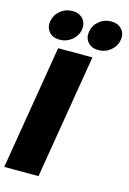

<svg xmlns="http://www.w3.org/2000/svg" viewBox="-141 -1019 732 1086"><g transform="rotate(15 225.0 -476.0)"><path d="M319.8 -727.5 199.2 0H-1.5L119.1 -727.5ZM341.3 -775.9Q301.8 -775.9 279.5 -801Q257.3 -826.2 264.2 -863.8Q270 -901.4 300.5 -926.5Q331.1 -951.7 370.6 -951.7Q410.6 -951.7 433.1 -926.8Q455.6 -901.9 449.2 -863.8Q442.9 -826.2 412.1 -801Q381.3 -775.9 341.3 -775.9ZM114.3 -775.9Q74.2 -775.9 52.2 -801Q30.3 -826.2 36.6 -863.8Q43 -901.4 73.2 -926.5Q103.5 -951.7 143.6 -951.7Q183.6 -951.7 205.8 -926.8Q228 -901.9 222.2 -863.8Q215.8 -826.2 184.8 -801Q153.8 -775.9 114.3 -775.9Z"/></g></svg>

Font: Inter 24pt Black
Style: Italic
Weight: 900
Italic angle: -9.3988°
Designer: Rasmus Andersson
Foundry: rsms
Version: Version 4.001;git-66647c0bb